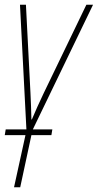

<svg xmlns="http://www.w3.org/2000/svg" viewBox="-29 -547 411 807"><path d="M30 240H56L103 21H187L191 -3H109L362 -527H334L154 -154C136 -116 120 -81 105 -45H103C102 -86 101 -118 99 -157L80 -527H55L82 -3H-5L-9 21H78Z"/></svg>

Font: Noto Sans Condensed Thin
Style: Italic
Weight: 100
Width: 3
Italic angle: -12°
Designer: Monotype Design Team
Foundry: Monotype Imaging Inc.
Version: Version 2.013